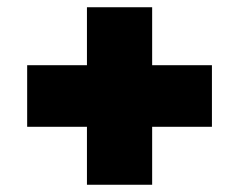

<svg xmlns="http://www.w3.org/2000/svg" viewBox="-20 -615 660 530"><path d="M220 -105V-595H400V-105ZM55 -265V-435H565V-265Z"/></svg>

Font: MOST Montserrat Black
Style: Regular
Weight: 900
Designer: Julieta Ulanovsky
Foundry: Julieta Ulanovsky
Version: Version 8.000;March 11, 2024;FontCreator 15.0.0.2926 64-bit